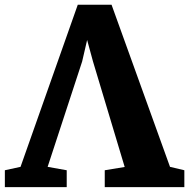

<svg xmlns="http://www.w3.org/2000/svg" viewBox="-42 -770 778 790"><path d="M-22 0V-69.5L42.5 -83.5L278 -750.5H417L657.5 -83.5L716.5 -69.5V0H389V-69.5L471 -83L340.5 -517.5L316.5 -605.5L296 -517L154 -83.5L232.5 -69.5V0Z"/></svg>

Font: Merriweather Light 18pt Black
Style: Regular
Weight: 900
Version: Version 2.100